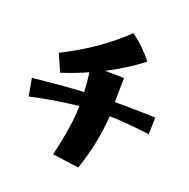

<svg xmlns="http://www.w3.org/2000/svg" viewBox="-155 -987 1186 1208"><g transform="rotate(20 437.5 -382.5)"><path d="M371 -292Q208 -274 51 -239L30 -356Q209 -376 370 -385Q367 -450 358 -513Q283 -479 186 -447L135 -562Q373 -682 534 -839Q612 -784 678 -701Q585 -627 448 -555L575 -554Q575 -488 573 -392Q690 -392 845 -387L842 -274Q693 -294 573 -297Q561 -113 497 74L320 50Q372 -169 371 -292Z"/></g></svg>

Font: Otomanopee
Style: Regular
Weight: 400
Designer: Das Ende der Wildnis
Foundry: Gutenberg Labo
Version: Version 3.000